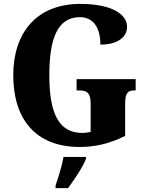

<svg xmlns="http://www.w3.org/2000/svg" viewBox="-20 -744 756 985"><path d="M389 10C472 10 547 -9 622 -47V-205C622 -260 630 -280 668 -280H676V-338H373V-280H389C433 -280 445 -260 445 -209V-67C428 -64 414 -62 402 -62C279 -62 233 -167 233 -358C233 -550 277 -656 390 -656C457 -656 495 -604 495 -515C589 -515 632 -558 632 -606C632 -672 551 -724 392 -724C166 -724 48 -574 48 -358C48 -137 159 10 389 10ZM265 208V221H329C361 178 405 113 421 71V61H306C299 103 278 170 265 208Z"/></svg>

Font: Noto Serif Ethiopic Condensed Black
Style: Regular
Weight: 900
Width: 3
Designer: Monotype Design Team
Foundry: Monotype Imaging Inc.
Version: Version 2.102